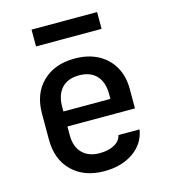

<svg xmlns="http://www.w3.org/2000/svg" viewBox="-113 -840 826 939"><g transform="rotate(-15 300.0 -370.5)"><path d="M300 10Q199 10 138 -49Q77 -108 77 -210V-340Q77 -442 138 -501Q199 -560 300 -560Q368 -560 418 -533.5Q468 -507 495.5 -459Q523 -411 523 -347V-248H181V-203Q181 -145 213 -113Q245 -81 300 -81Q345 -81 375 -97.5Q405 -114 411 -143H518Q507 -73 447.5 -31.5Q388 10 300 10ZM181 -347V-324H419V-348Q419 -409 388 -442Q357 -475 300 -475Q243 -475 212 -441.5Q181 -408 181 -347ZM134 -666V-751H466V-666Z"/></g></svg>

Font: JetBrains Mono SemiBold
Style: Regular
Weight: 472
Monospace: yes
Designer: Philipp Nurullin, Konstantin Bulenkov
Foundry: JetBrains
Version: Version 2.305; ttfautohint (v1.8.4.7-5d5b)